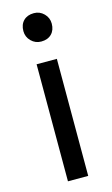

<svg xmlns="http://www.w3.org/2000/svg" viewBox="-115 -779 481 824"><g transform="rotate(-15 125.0 -367.5)"><path d="M170 0H80V-520H170ZM125 -609Q99 -609 80.5 -627.5Q62 -646 62 -672Q62 -701 79 -718Q96 -735 125 -735Q151 -735 169.5 -716.5Q188 -698 188 -672Q188 -643 171 -626Q154 -609 125 -609Z"/></g></svg>

Font: ABeeZee
Style: Regular
Weight: 400
Designer: Anja Meiners
Foundry: Anja Meiners
Version: Version 1.001